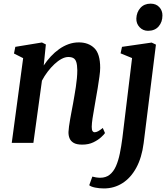

<svg xmlns="http://www.w3.org/2000/svg" viewBox="-20 -802 946 1078"><path d="M225.5 -434.5Q243.5 -461.5 265.2 -485Q287 -508.5 312 -526.2Q337 -544 364.8 -554Q392.5 -564 422.5 -564Q476.5 -564 509.5 -532Q542.5 -500 542.5 -421Q542.5 -402 538.2 -371.2Q534 -340.5 528.5 -307Q523 -273.5 518 -246.5Q514 -221 508.8 -192.5Q503.5 -164 499.5 -137.2Q495.5 -110.5 495 -90Q495 -72.5 499.5 -66Q504 -59.5 511 -59.5Q520 -59.5 530.5 -65Q541 -70.5 557 -83.5L569.5 -55Q565 -47.5 548 -31.8Q531 -16 504.2 -3Q477.5 10 441.5 10Q411 10 394.2 0.5Q377.5 -9 370.8 -25Q364 -41 364.5 -61Q365 -74 367.5 -92.5Q370 -111 373.8 -132.5Q377.5 -154 381.8 -176.2Q386 -198.5 390 -219.5Q393.5 -240.5 397.8 -264.5Q402 -288.5 405.8 -313.5Q409.5 -338.5 411.8 -362.8Q414 -387 414 -408Q413.5 -437 408.5 -453Q403.5 -469 392.5 -475.5Q381.5 -482 363.5 -482Q345.5 -482 325.5 -471.2Q305.5 -460.5 285.8 -442Q266 -423.5 247.8 -399.8Q229.5 -376 215.5 -349L167.5 0H46L110 -475.5L58.5 -501.5L66 -539L215.5 -563.5L237.5 -552.5ZM786.5 2Q776 83.5 745 140.2Q714 197 667.2 226.5Q620.5 256 563.5 256Q537.5 256 514.2 251.2Q491 246.5 481 238L498.5 189.5Q506 192 519 194Q532 196 542.5 196Q574.5 196 596 178.8Q617.5 161.5 631 131Q644.5 100.5 652.8 60Q661 19.5 667 -26.5L721.5 -476L657 -502.5L665 -539L831.5 -563L855.5 -551.5ZM811 -629Q783 -629 763.8 -649.2Q744.5 -669.5 745.5 -698.5Q747 -734 768.5 -757.8Q790 -781.5 825.5 -781.5Q856.5 -781.5 874.5 -761.8Q892.5 -742 892 -715Q892 -678.5 870.8 -653.8Q849.5 -629 811 -629Z"/></svg>

Font: Merriweather 28pt SemiBold
Style: Italic
Weight: 600
Italic angle: -7.8°
Version: Version 2.101